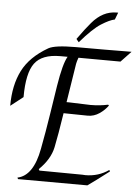

<svg xmlns="http://www.w3.org/2000/svg" viewBox="-71 -1008 764 1056"><g transform="rotate(5 310.5 -479.5)"><path d="M421 -381 287 -383Q268 -260 254 -192.5Q240 -125 178 -65L182 -57L419 -55Q427 -54 436 -54Q508 -54 565 -94L569 -86Q488 -24 452 1L69 0L65 -8Q152 -26 180 -177Q198 -271 214 -374.5Q230 -478 238 -529Q258 -654 282 -694H241Q141 -694 100.5 -639.5Q60 -585 60 -452L-9 -398Q-9 -512 32 -593Q73 -674 172 -731Q207 -751 321 -751H478Q597 -751 630 -752L574 -693L342 -694Q335 -675 332 -660L298 -445H312L430 -441Q482 -441 527 -451L532 -447Q514 -421 484.5 -401Q455 -381 421 -381ZM530 -960Q534 -960 538 -960L523 -921Q494 -915 449 -886.5Q404 -858 336 -779L322 -796Q367 -859 394 -890Q453 -960 530 -960Z"/></g></svg>

Font: Felipa
Style: Regular
Weight: 400
Designer: Javier Alcaraz
Foundry: Fontstage
Version: Version 1.001